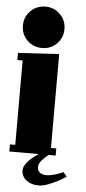

<svg xmlns="http://www.w3.org/2000/svg" viewBox="-60 -779 433 970"><g transform="rotate(5 156.0 -293.5)"><path d="M39.1 -463.9H12.2V-500L220.2 -512.2V-36.1H247.1V0H212.9Q195.8 11.2 179.4 29.8Q163.1 48.3 163.1 64.9Q163.1 83.5 176 93.3Q189 103 208 103Q224.1 103 245.6 97.4Q267.1 91.8 280.3 85.9L293.9 80.1L312 101.1Q302.7 107.4 287.8 116.9Q272.9 126.5 236.3 142.3Q199.7 158.2 174.8 158.2Q136.7 158.2 111.8 138.9Q86.9 119.6 86.9 87.9Q86.9 50.3 161.1 0H12.2V-36.1H39.1ZM130.9 -745.1Q174.8 -745.1 205.3 -714.6Q235.8 -684.1 235.8 -640.1Q235.8 -596.2 205.3 -565.7Q174.8 -535.2 130.9 -535.2Q86.4 -535.2 55.7 -565.4Q24.9 -595.7 24.9 -640.1Q24.9 -684.6 55.7 -714.8Q86.4 -745.1 130.9 -745.1Z"/></g></svg>

Font: Lletraferida
Style: Heavy
Weight: 900
Designer: Josep Patau Bellart
Foundry: Josep Patau Bellart
Version: Version 1.000